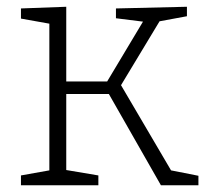

<svg xmlns="http://www.w3.org/2000/svg" viewBox="-20 -548 612 568"><path d="M338 -296 486 -44 567 -28V0H456L302 -270H176V-45L271 -29V0H42V-29L126 -44V-478L42 -493V-523L176 -528V-307H297L403 -484L323 -494V-523L533 -528V-500L452 -485Z"/></svg>

Font: Bitter Pro Light
Style: Regular
Weight: 300
Designer: Sol Matas, and Bitter project Authors
Foundry: Sol Matas
Version: Version 1.010